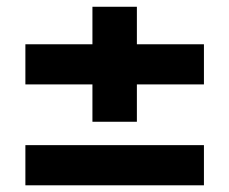

<svg xmlns="http://www.w3.org/2000/svg" viewBox="-20 -620 675 565"><path d="M252 -261.7V-371.6H54.7V-489.7H252V-600.1H382.8V-489.7H580.1V-371.6H382.8V-261.7ZM54.7 -74.7V-192.9H580.1V-74.7Z"/></svg>

Font: Schibsted Grotesk
Style: Bold
Weight: 700
Designer: Bakken & Baeck AS, Henrik Kongsvoll
Foundry: Schibsted ASA
Version: Version 1.100;gftools[0.9.25]